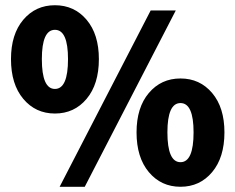

<svg xmlns="http://www.w3.org/2000/svg" viewBox="-20 -702 900 734"><path d="M22 -476Q22 -571 69 -626.5Q116 -682 190 -682Q264 -682 311 -626.5Q358 -571 358 -476Q358 -380 311 -324Q264 -268 190 -268Q116 -268 69 -324Q22 -380 22 -476ZM208 12 556 -662H652L304 12ZM240 -476Q240 -588 190 -588Q140 -588 140 -476Q140 -362 190 -362Q240 -362 240 -476ZM502 -196Q502 -291 549 -346.5Q596 -402 670 -402Q744 -402 791 -346.5Q838 -291 838 -196Q838 -100 791 -44Q744 12 670 12Q596 12 549 -44Q502 -100 502 -196ZM720 -196Q720 -308 670 -308Q620 -308 620 -196Q620 -82 670 -82Q720 -82 720 -196Z"/></svg>

Font: Assistant ExtraBold
Style: Regular
Weight: 800
Designer: Hebrew By Ben Nathan, Latin by Paul Hunt
Version: Version 2.001;PS 002.001;hotconv 1.0.88;makeotf.lib2.5.64775